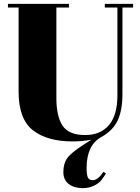

<svg xmlns="http://www.w3.org/2000/svg" viewBox="-20 -720 723 991"><path d="M420 -23Q498 -23 542 -74Q586 -125 586 -229V-681H521V-700H667V-681H612V-236Q612 -151 587.5 -98.5Q563 -46 502 -12Q427 30 427 147Q427 184 434 197Q441 210 459 210Q485 210 514 167L527 175Q513 198 501 212.5Q489 227 464 239Q439 251 407 251Q363 251 335 230Q307 209 307 168Q307 125 326.5 97Q346 69 411 27L452 1Q402 10 356 10Q223 10 149.5 -48Q76 -106 76 -247V-681H21V-700H336V-681H271V-213Q271 -121 302.5 -72Q334 -23 420 -23Z"/></svg>

Font: Abril Fatface
Style: Regular
Weight: 400
Designer: Veronika Burian, Jos Scaglione
Foundry: TypeTogether
Version: Version 1.001